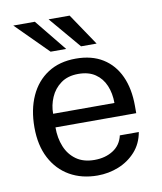

<svg xmlns="http://www.w3.org/2000/svg" viewBox="-83 -790 732 867"><g transform="rotate(-10 283.5 -356.5)"><path d="M144.6 -237Q144.4 -187.9 160.7 -148.2Q176.9 -108.6 210.1 -85.1Q243.2 -61.7 293.4 -61.7Q342.9 -61.7 378.7 -84.5Q414.6 -107.3 424.6 -151.1H511.6Q502.3 -98.5 469.8 -62.5Q437.2 -26.5 391.3 -8.2Q345.4 10 295.1 10Q222.8 10 167.8 -21.4Q112.8 -52.9 81.9 -111.9Q51 -170.9 51 -253.3Q51 -334.9 79 -396.5Q107 -458.2 160.2 -492.6Q213.3 -527 288.5 -527Q361.5 -527 411.9 -495.6Q462.3 -464.2 488.6 -406.8Q514.9 -349.3 514.9 -270.8V-237ZM144.9 -299.4H426Q426 -343.8 410.9 -379.6Q395.8 -415.4 365.2 -436.2Q334.6 -457 287.8 -457Q239.2 -457 207.5 -433.7Q175.7 -410.5 160.2 -374.2Q144.6 -337.9 144.9 -299.4ZM295.3 -723 393.3 -577.5H322L198.7 -723ZM135.7 -723 253.9 -577.5H182.5L36.9 -723Z"/></g></svg>

Font: Public Sans Thin
Style: Regular
Weight: 100
Designer: The Public Sans project authors (U.S. Web Design System). Libre Franklin designed by Pablo Impallari and Rodrigo Fuenzal
Version: Version 1.008